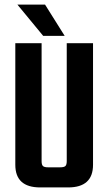

<svg xmlns="http://www.w3.org/2000/svg" viewBox="-20 -820 474 840"><path d="M272 -631H387V-99Q387 0 278 0H156Q47 0 47 -99V-631H162V-115Q162 -99 168 -93.5Q174 -88 190 -88H243Q260 -88 266 -93.5Q272 -99 272 -115ZM263 -663H169L56 -800H177Z"/></svg>

Font: Teko Medium
Style: Regular
Weight: 500
Designer: Manushi Parikh, Jonny Pinhorn
Foundry: Indian Type Foundry
Version: Version 1.106;PS 1.0;hotconv 1.0.78;makeotf.lib2.5.61930; tt